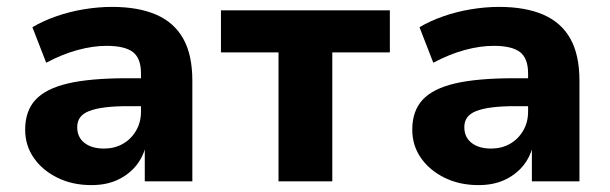

<svg xmlns="http://www.w3.org/2000/svg" viewBox="-20 -526 1771 557"><path d="M245 11Q190 11 146.5 -10.5Q103 -32 78 -68Q53 -104 53 -150Q53 -204 83 -236.5Q113 -269 177.5 -284Q242 -299 348 -299H407V-218H352Q313 -218 285 -214.5Q257 -211 239 -204Q221 -197 212.5 -185.5Q204 -174 204 -157Q204 -128 225 -111.5Q246 -95 282 -95Q312 -95 336 -108.5Q360 -122 374.5 -146.5Q389 -171 389 -202V-313Q389 -357 365.5 -375Q342 -393 289 -393Q250 -393 205.5 -381Q161 -369 114 -344L74 -447Q104 -465 142.5 -478.5Q181 -492 223 -499Q265 -506 305 -506Q381 -506 433 -483.5Q485 -461 511.5 -414Q538 -367 538 -292V0H400V-99H402Q393 -66 371.5 -41.5Q350 -17 318.5 -3Q287 11 245 11Z M788 0V-374H621V-496H1111V-374H944V0Z M1368 11Q1313 11 1269.5 -10.5Q1226 -32 1201 -68Q1176 -104 1176 -150Q1176 -204 1206 -236.5Q1236 -269 1300.5 -284Q1365 -299 1471 -299H1530V-218H1475Q1436 -218 1408 -214.5Q1380 -211 1362 -204Q1344 -197 1335.5 -185.5Q1327 -174 1327 -157Q1327 -128 1348 -111.5Q1369 -95 1405 -95Q1435 -95 1459 -108.5Q1483 -122 1497.5 -146.5Q1512 -171 1512 -202V-313Q1512 -357 1488.5 -375Q1465 -393 1412 -393Q1373 -393 1328.5 -381Q1284 -369 1237 -344L1197 -447Q1227 -465 1265.5 -478.5Q1304 -492 1346 -499Q1388 -506 1428 -506Q1504 -506 1556 -483.5Q1608 -461 1634.5 -414Q1661 -367 1661 -292V0H1523V-99H1525Q1516 -66 1494.5 -41.5Q1473 -17 1441.5 -3Q1410 11 1368 11Z"/></svg>

Font: Nunito Sans 10pt ExtraBold
Style: Regular
Weight: 800
Designer: Vernon Adams
Foundry: Vernon Adams
Version: Version 3.101;gftools[0.9.27]